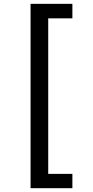

<svg xmlns="http://www.w3.org/2000/svg" viewBox="-20 -862 490 1009"><path d="M140.6 127V-841.8H360.4V-765.6H233.4V51.8H360.4V127Z"/></svg>

Font: Gothic A1 Medium
Style: Regular
Weight: 500
Designer: HanYang I&C Co.,Ltd.
Foundry: HanYang I&C Co.,Ltd.
Version: Version 2.50